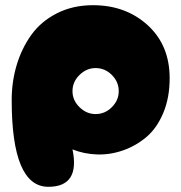

<svg xmlns="http://www.w3.org/2000/svg" viewBox="-20 -718 698 739"><path d="M166 1Q289 1 259 -143Q304 -125 354.5 -123.5Q405 -122 454.5 -139.5Q504 -157 544 -191Q584 -225 608.5 -283.5Q633 -342 633 -417Q633 -544 548.5 -621Q464 -698 338 -698Q260 -698 198.5 -666.5Q137 -635 100 -583Q63 -531 44 -467Q25 -403 25 -333Q25 1 166 1ZM348 -279Q313 -279 286 -305.5Q259 -332 259 -367Q259 -403 286 -429.5Q313 -456 348 -456Q384 -456 410.5 -429.5Q437 -403 437 -367Q437 -332 410.5 -305.5Q384 -279 348 -279Z"/></svg>

Font: Cherry Bomb
Style: Regular
Weight: 400
Designer: satsuyako
Foundry: satsuyako
Version: Version 4.0